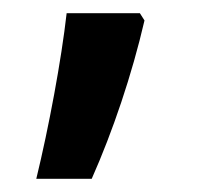

<svg xmlns="http://www.w3.org/2000/svg" viewBox="-20 -140 298 291"><path d="M192 -120H81C73 -49 54 53 35 131H119C151 59 180 -27 199 -109Z"/></svg>

Font: Noto Sans UI SemiCondensed Medium
Style: Regular
Weight: 500
Width: 4
Designer: Monotype Design Team
Foundry: Monotype Imaging Inc.
Version: Version 1.901